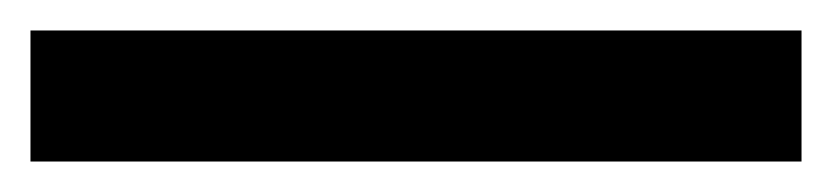

<svg xmlns="http://www.w3.org/2000/svg" viewBox="-23 -866 546 126"><path d="M503 -760H-3V-846H503Z"/></svg>

Font: Noto Sans Hanifi Rohingya SemiBold
Style: Regular
Weight: 600
Version: Version 2.101